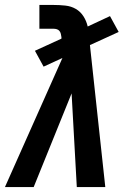

<svg xmlns="http://www.w3.org/2000/svg" viewBox="-38 -755 558 775"><path d="M-18 0 214 -521 138 -486 103 -550 210 -599V-605Q210 -605 210 -605Q210 -605 210 -605Q210 -605 210 -605Q210 -605 210 -605Q209 -612 207.5 -618.5Q206 -625 202 -630Q198 -635 191.5 -637Q185 -639 178 -639H121V-735H178Q202 -735 225.5 -732.5Q249 -730 268 -719Q287 -708 299 -689Q311 -670 316 -648L406 -690L441 -626L325 -573L387 0H272L251 -378L98 0Z"/></svg>

Font: Iosevka SS04
Style: Bold Italic
Weight: 700
Italic angle: -9°
Monospace: yes
Designer: Belleve Invis
Foundry: Belleve Invis
Version: Version 19.0.0; ttfautohint (v1.8.4)